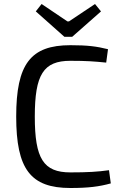

<svg xmlns="http://www.w3.org/2000/svg" viewBox="-20 -928 610 960"><path d="M485 -871 455 -908 325 -821H317L188 -908L159 -871L302 -744H341ZM525 -77C469 -69 417 -66 332 -66C197 -66 154 -135 154 -345C154 -555 197 -624 332 -624C412 -624 451 -621 511 -615L520 -682C463 -696 419 -702 332 -702C133 -702 61 -608 61 -345C61 -82 133 12 332 12C422 12 476 5 534 -11Z"/></svg>

Font: SnT
Style: Regular
Weight: 400
Designer: Natanael Gama
Version: Version 1.001;PS 001.001;hotconv 1.0.70;makeotf.lib2.5.58329